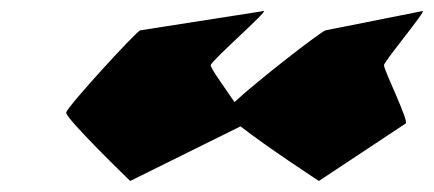

<svg xmlns="http://www.w3.org/2000/svg" viewBox="-20 -514 787 348"><path d="M100 -310C98 -300 216 -186 216 -186L416 -285C463 -248 558 -186 558 -186L715 -290C723 -292 675 -388 676 -396C677 -404 754 -496 746 -494L570 -459C562 -457 448 -369 405 -329C386 -357 361 -391 362 -396C363 -404 468 -496 458 -494L234 -459C226 -456 102 -321 100 -310Z"/></svg>

Font: Ampere
Style: SCSuExtIta
Weight: 400
Version: Version 1